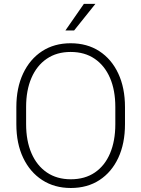

<svg xmlns="http://www.w3.org/2000/svg" viewBox="-20 -939 713 969"><path d="M610.8 -312.5Q610.8 -214.8 577.1 -142.6Q543.5 -70.3 482.2 -30.3Q420.9 9.8 337.4 9.8Q254.9 9.8 193.1 -30.3Q131.3 -70.3 96.9 -142.6Q62.5 -214.8 62.5 -312.5V-398.4Q62.5 -495.6 96.7 -568.1Q130.9 -640.6 192.4 -680.7Q253.9 -720.7 336.4 -720.7Q419.9 -720.7 481.4 -680.7Q543 -640.6 576.9 -568.1Q610.8 -495.6 610.8 -398.4ZM562 -399.4Q562 -483.4 535.2 -545.7Q508.3 -607.9 458 -642.3Q407.7 -676.8 336.4 -676.8Q266.1 -676.8 215.8 -642.3Q165.5 -607.9 138.7 -545.7Q111.8 -483.4 111.8 -399.4V-312.5Q111.8 -228 138.9 -165.5Q166 -103 216.6 -68.6Q267.1 -34.2 337.4 -34.2Q408.7 -34.2 459 -68.6Q509.3 -103 535.6 -165.5Q562 -228 562 -312.5ZM403.3 -919.4H461.4L354 -785.2H310.1Z"/></svg>

Font: Heebo ExtraLight
Style: Regular
Weight: 250
Designer: Oded Ezer
Foundry: Ezer Type House
Version: Version 3.100